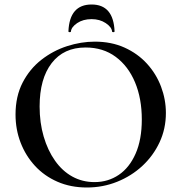

<svg xmlns="http://www.w3.org/2000/svg" viewBox="-20 -821 806 853"><path d="M366 12Q294 12 235.5 -13.5Q177 -39 135.5 -84Q94 -129 71.5 -187.5Q49 -246 49 -312Q49 -393 80.5 -454Q112 -515 164 -555.5Q216 -596 278 -616Q340 -636 401 -636Q475 -636 533.5 -609.5Q592 -583 633 -538Q674 -493 695.5 -436Q717 -379 717 -319Q717 -249 689 -189Q661 -129 612.5 -84Q564 -39 500.5 -13.5Q437 12 366 12ZM400 -12Q460 -12 507.5 -44Q555 -76 582.5 -138.5Q610 -201 610 -290Q610 -383 580 -455Q550 -527 494 -568.5Q438 -610 360 -610Q263 -610 209.5 -540.5Q156 -471 156 -348Q156 -276 174 -214.5Q192 -153 224.5 -107Q257 -61 301.5 -36.5Q346 -12 400 -12ZM295 -681Q295 -678 289.5 -678Q284 -678 284 -682Q289 -801 387 -801Q484 -801 489 -682Q489 -678 483.5 -678Q478 -678 478 -681Q476 -701 449.5 -718.5Q423 -736 387 -736Q349 -736 323 -718.5Q297 -701 295 -681Z"/></svg>

Font: Cormorant SemiBold
Style: Regular
Weight: 600
Designer: Christian Thalmann (Catharsis Fonts)
Foundry: Catharsis Fonts
Version: Version 4.000